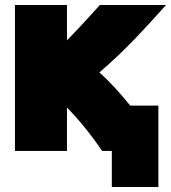

<svg xmlns="http://www.w3.org/2000/svg" viewBox="-20 -576 687 771"><path d="M40 -556V30H249V-144C297 -96 351 -28 390 30H429V175H616V-152H503C460 -205 419 -250 379 -285C483 -374 562 -462 647 -556H381C348 -519 299 -465 249 -414V-556Z"/></svg>

Font: Repo ExtraBlack
Style: Regular
Weight: 400
Designer: Stefan Peev
Foundry: Context Ltd
Version: Version 001.502